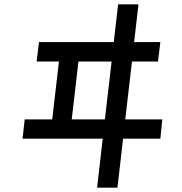

<svg xmlns="http://www.w3.org/2000/svg" viewBox="-20 -819 840 886"><path d="M729 -268H558L589 -535H709L720 -625H599L619 -799H525L505 -625H160L149 -535H252L221 -268H94L84 -179H454L428 47H522L548 -179H720ZM311 -268 342 -535H495L464 -268Z"/></svg>

Font: Smiley Sans Oblique
Style: Regular
Weight: 400
Italic angle: -8°
Designer: oooooohmygosh, Nagisa Chen, Janine Sui, Heda Shi, Jian Li
Foundry: atelierAnchor
Version: Version 2.0.1